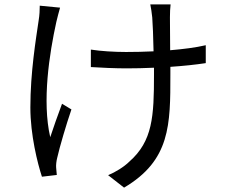

<svg xmlns="http://www.w3.org/2000/svg" viewBox="-20 -800 1040 879"><path d="M255 -765 162 -774C162 -756 161 -730 157 -707C145 -624 119 -470 119 -308C119 -182 152 -52 172 9L240 1C239 -9 238 -23 237 -33C236 -44 238 -63 242 -78C253 -127 283 -229 307 -299L264 -325C245 -275 224 -214 210 -172C172 -336 206 -555 238 -700C242 -719 250 -746 255 -765ZM396 -573V-493C439 -490 510 -487 558 -487C599 -487 642 -488 685 -490V-459C685 -267 679 -154 572 -60C548 -36 507 -11 475 2L548 59C760 -66 760 -229 760 -459V-494C820 -498 876 -504 922 -511V-593C875 -582 818 -575 759 -570L758 -721C758 -743 759 -763 761 -780H668C671 -764 675 -743 677 -720C679 -695 682 -628 683 -565C641 -563 598 -562 557 -562C503 -562 439 -566 396 -573Z"/></svg>

Font: GenYoGothic2 TW R
Style: Regular
Weight: 400
Version: Version 2.100;PS 2.1;hotconv 16.6.51;makeotf.lib2.5.65220 DE